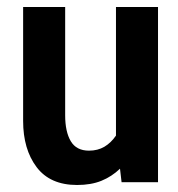

<svg xmlns="http://www.w3.org/2000/svg" viewBox="-20 -520 508 548"><path d="M200 8Q123 8 84.5 -43Q46 -94 46 -175V-500H166V-191Q166 -144 182 -117Q198 -90 234 -90Q259 -90 278 -101.2Q297 -112.5 311 -133V-500H431V0H327L322.5 -38.5Q299 -16 269.5 -4Q240 8 200 8Z"/></svg>

Font: Cabin Condensed
Style: Bold
Weight: 700
Width: 3
Designer: Pablo Impallari
Foundry: Pablo Impallari. http://www.impallari.com Igino Marini. http://www.ikern.com
Version: Version 3.001; ttfautohint (v1.8.3)